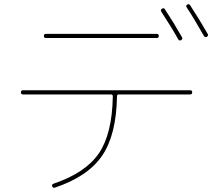

<svg xmlns="http://www.w3.org/2000/svg" viewBox="-20 -862 1040 919"><path d="M833 -674Q800 -733 752 -806Q747 -815 755 -820Q764 -826 769 -818Q812 -753 851 -684Q856 -675 847 -670Q838 -665 833 -674ZM956 -690Q906 -778 874 -826Q868 -835 876 -840Q885 -845 890 -837Q938 -763 974 -700Q979 -691 970 -686Q961 -681 956 -690ZM200 -680Q190 -680 190 -690Q190 -700 200 -700H730Q740 -700 740 -690Q740 -680 730 -680ZM90 -410Q80 -410 80 -420Q80 -430 90 -430H890Q900 -430 900 -420Q900 -410 890 -410H548Q540 -410 540 -401Q537 -217 469 -117Q401 -17 243 36Q234 40 230 30Q226 21 237 17Q390 -35 453.5 -128.5Q517 -222 520 -401Q520 -410 511 -410Z"/></svg>

Font: Rounded Mplus 1c Thin
Style: Regular
Weight: 250
Version: Version 1.059.20150529